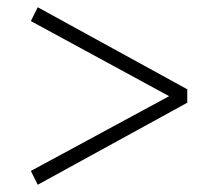

<svg xmlns="http://www.w3.org/2000/svg" viewBox="-20 -590 580 529"><path d="M496 -344V-307L84 -81L65 -119L446 -325L65 -532L84 -570Z"/></svg>

Font: DM Serif Text
Style: Regular
Weight: 400
Designer: Colophon Foundry, Frank Grießhammer
Foundry: Colophon Foundry
Version: Version 5.200; ttfautohint (v1.8.3)